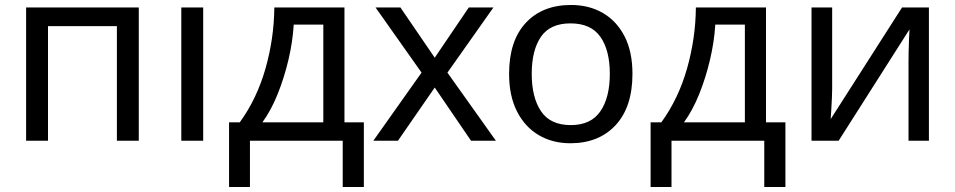

<svg xmlns="http://www.w3.org/2000/svg" viewBox="-20 -566 3841 772"><path d="M538 -536V0H450V-461H173V0H85V-536Z M797 0H709V-536H797Z M1365 -536V-74H1443V186H1358V0H985V186H901V-74H944Q1013 -169 1047.5 -290.5Q1082 -412 1083 -536ZM1280 -467H1161Q1157 -399 1140 -326.5Q1123 -254 1096.5 -188Q1070 -122 1035 -74H1280Z M1675 -274 1490 -536H1590L1728 -334L1865 -536H1964L1779 -274L1974 0H1874L1728 -214L1580 0H1481Z M2523 -269Q2523 -136 2455.5 -63Q2388 10 2273 10Q2202 10 2146.5 -22.5Q2091 -55 2059 -117.5Q2027 -180 2027 -269Q2027 -402 2094 -474Q2161 -546 2276 -546Q2349 -546 2404.5 -513.5Q2460 -481 2491.5 -419.5Q2523 -358 2523 -269ZM2118 -269Q2118 -174 2155.5 -118.5Q2193 -63 2275 -63Q2356 -63 2394 -118.5Q2432 -174 2432 -269Q2432 -364 2394 -418Q2356 -472 2274 -472Q2192 -472 2155 -418Q2118 -364 2118 -269Z M3060 -536V-74H3138V186H3053V0H2680V186H2596V-74H2639Q2708 -169 2742.5 -290.5Q2777 -412 2778 -536ZM2975 -467H2856Q2852 -399 2835 -326.5Q2818 -254 2791.5 -188Q2765 -122 2730 -74H2975Z M3326 -536V-209Q3326 -197 3325 -173Q3324 -149 3322.5 -125Q3321 -101 3320 -87L3607 -536H3715V0H3633V-316Q3633 -332 3633.5 -358Q3634 -384 3635 -409.5Q3636 -435 3637 -448L3352 0H3243V-536Z"/></svg>

Font: Noto IKEA Arabic
Style: Regular
Weight: 400
Designer: Monotype Design Team
Foundry: Monotype Imaging Inc.
Version: Version 1.200